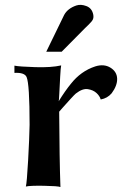

<svg xmlns="http://www.w3.org/2000/svg" viewBox="-20 -751 516 772"><path d="M355 -692Q357 -681 353.5 -673Q350 -665 336.5 -652Q323 -639 322 -638L228 -543H166L238 -691Q252 -717 287 -729Q305 -735 327.5 -726.5Q350 -718 355 -692ZM429 -376Q412 -356 385 -351Q381 -365 368 -377Q355 -389 333.5 -392.5Q312 -396 285 -375Q280 -371 263.5 -353Q247 -335 232 -318L218 -302Q219 -110 223 1Q213 -3 157 -4Q101 -5 84 -1Q88 -16 93 -105Q98 -194 99 -249Q99 -413 87 -441Q79 -460 38 -458V-487Q58 -483 122 -481Q186 -479 226 -488Q224 -480 222 -443.5Q220 -407 218.5 -375.5Q217 -344 216 -344Q242 -386 265 -414Q305 -465 363 -484Q398 -495 424 -479Q450 -463 451 -435Q452 -407 429 -376Z"/></svg>

Font: GFS Artemisia
Style: Bold
Weight: 700
Designer: Designed by Takis Katsoulidis.
Foundry: Designed by Takis Katsoulidis.
Version: Version 1.0